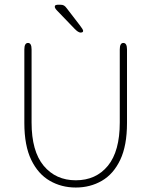

<svg xmlns="http://www.w3.org/2000/svg" viewBox="-20 -806 659 836"><path d="M310 10.5Q247.5 10.5 196.8 -18.8Q146 -48 116 -110Q86 -172 86 -270.5V-590.5Q86 -619 102 -619Q117.5 -619 117.5 -590.5V-272.5Q117.5 -147.5 170.2 -84.2Q223 -21 310 -21Q398 -21 449.8 -84.2Q501.5 -147.5 501.5 -272.5V-590.5Q501.5 -619 517 -619Q533 -619 533 -590.5V-270.5Q533 -172 503.5 -110Q474 -48 423.5 -18.8Q373 10.5 310 10.5ZM332 -664Q326 -664 319 -668.5Q312 -673 304 -681.5L227.5 -761Q218.5 -770.5 218.5 -777Q218.5 -782 223 -783.8Q227.5 -785.5 233.5 -785.5H241.5Q252.5 -785.5 258.5 -782Q264.5 -778.5 271 -769.5L327.5 -696Q342 -677.5 342 -671.5Q342 -667 338.2 -665.5Q334.5 -664 332 -664Z"/></svg>

Font: Sono ExtraLight
Style: Regular
Weight: 200
Designer: Tyler Finck
Foundry: Tyler Finck
Version: Version 2.112